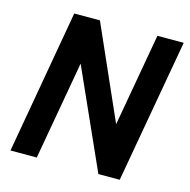

<svg xmlns="http://www.w3.org/2000/svg" viewBox="-103 -802 895 903"><g transform="rotate(15 344.0 -350.0)"><path d="M149 -700H274L474 -248L554 -700H682L558 0H454L239 -480L154 0H26Z"/></g></svg>

Font: Cabin
Style: Bold Italic
Weight: 700
Italic angle: -7°
Designer: Pablo Impallari
Foundry: Pablo Impallari. http://www.impallari.com Igino Marini. http://www.ikern.com
Version: Version 2.200